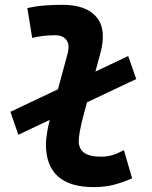

<svg xmlns="http://www.w3.org/2000/svg" viewBox="-20 -762 626 792"><path d="M55.7 -206.1 22.9 -300.8 508.8 -530.8 542 -436ZM366.2 9.8Q268.6 9.8 219 -34.4Q169.4 -78.6 169.4 -167.5Q169.4 -183.1 174.1 -213.9Q178.7 -244.6 193.8 -300.3L258.8 -540.5Q268.6 -577.6 253.9 -597.2Q239.3 -616.7 207 -616.7Q183.6 -616.7 159.9 -614Q136.2 -611.3 112.8 -605.5L92.8 -728.5Q128.9 -736.8 165 -739.5Q201.2 -742.2 237.3 -742.2Q336.4 -742.2 378.7 -690.9Q420.9 -639.6 393.6 -540.5L328.1 -300.3Q314 -248 309.3 -220.7Q304.7 -193.4 304.7 -182.1Q303.7 -115.7 395 -115.7Q421.9 -115.7 442.4 -121.8Q462.9 -127.9 491.2 -142.6L524.9 -26.4Q490.7 -11.2 452.9 -0.7Q415 9.8 366.2 9.8Z"/></svg>

Font: Cascadia Mono NF
Style: Italic
Weight: 400
Italic angle: -10°
Monospace: yes
Designer: Aaron Bell
Foundry: Saja Typeworks
Version: Version 2404.023